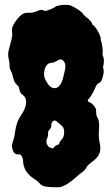

<svg xmlns="http://www.w3.org/2000/svg" viewBox="-20 -757 469 802"><path d="M408.2 -527.3Q418.9 -506.8 410.2 -476.6Q413.1 -469.7 413.1 -459.5Q413.1 -449.2 410.2 -439.5Q404.3 -414.1 394.5 -410.6Q384.8 -407.2 379.9 -395Q375 -382.8 366.2 -366.7Q357.4 -350.6 352.1 -345.7Q346.7 -340.8 346.7 -336.4Q346.7 -332 354.5 -329.6Q362.3 -327.1 371.1 -316.4Q379.9 -305.7 380.9 -299.8Q381.8 -293.9 381.8 -288.1Q381.8 -273.4 387.2 -265.1Q392.6 -256.8 393.6 -244.6Q394.5 -232.4 393.6 -219.7Q390.6 -183.6 396.5 -159.7Q402.3 -135.7 395.5 -116.7Q388.7 -97.7 363.3 -80.1Q347.7 -68.4 342.8 -60.5Q335.9 -45.9 322.3 -37.1Q313.5 -31.2 301.8 -20.5Q290 -9.8 277.3 0Q245.1 25.4 220.2 25.4Q195.3 25.4 174.3 22.9Q153.3 20.5 143.6 6.8Q138.7 1 132.8 -2.9Q127 -6.8 121.1 -10.7Q76.2 -41 76.2 -87.9Q76.2 -93.8 71.3 -103.5Q66.4 -113.3 59.6 -112.3Q39.1 -109.4 33.2 -130.9Q28.3 -145.5 30.3 -153.8Q32.2 -162.1 36.6 -174.8Q41 -187.5 43 -207Q48.8 -249 67.4 -274.9Q85.9 -300.8 88.9 -324.7Q91.8 -348.6 75.2 -360.4Q63.5 -369.1 62.5 -377L59.6 -390.6Q58.6 -395.5 51.3 -401.9Q43.9 -408.2 40.5 -416Q37.1 -423.8 35.2 -431.2Q33.2 -438.5 31.7 -445.3Q30.3 -452.1 24.9 -461.9Q19.5 -471.7 20 -481.9Q20.5 -492.2 16.6 -510.7Q11.7 -529.3 16.6 -548.3Q21.5 -567.4 27.3 -588.9Q32.2 -610.4 30.8 -618.7Q29.3 -627 30.3 -636.7Q32.2 -655.3 61.5 -688.5Q77.1 -702.1 87.4 -703.1Q97.7 -704.1 104 -703.6Q110.4 -703.1 120.1 -705.6Q129.9 -708 142.1 -713.4Q154.3 -718.8 168 -710.9Q197.3 -717.8 213.9 -730.5Q217.8 -732.4 230.5 -734.9Q243.2 -737.3 250 -736.8Q256.8 -736.3 264.2 -736.3Q271.5 -736.3 281.2 -731.4Q316.4 -712.9 323.7 -702.6Q331.1 -692.4 337.4 -687.5Q343.8 -682.6 349.6 -677.7Q364.3 -665 366.2 -653.3Q369.1 -653.3 376 -645.5Q382.8 -637.7 388.7 -627Q404.3 -598.6 400.4 -589.8Q404.3 -583 407.2 -564Q410.2 -544.9 408.2 -527.3ZM190.4 -494.1Q171.9 -490.2 166 -464.8Q161.1 -440.4 168.5 -426.3Q175.8 -412.1 181.6 -404.3Q194.3 -388.7 206.1 -388.7Q217.8 -388.7 225.1 -395.5Q232.4 -402.3 237.3 -413.6Q242.2 -424.8 245.1 -437.5Q248 -450.2 252 -467.8Q255.9 -485.4 249 -497.1Q242.2 -508.8 234.4 -508.8Q226.6 -508.8 220.2 -504.4Q213.9 -500 207.5 -497.6Q201.2 -495.1 197.3 -494.6Q193.4 -494.1 190.4 -494.1ZM212.9 -252.9Q194.3 -255.9 194.3 -231.4Q194.3 -223.6 189.5 -218.8Q179.7 -209 180.7 -199.2Q181.6 -189.5 176.3 -177.2Q170.9 -165 176.3 -154.3Q181.6 -143.6 187.5 -141.1Q193.4 -138.7 201.2 -136.7Q210.9 -151.4 225.6 -153.3Q228.5 -165 238.3 -175.3Q248 -185.5 248 -202.6Q248 -219.7 242.7 -226.6Q237.3 -233.4 229.5 -239.3Q221.7 -245.1 212.9 -252.9Z"/></svg>

Font: Creepster Caps
Style: Regular
Weight: 400
Designer: Font Diner, Inc
Foundry: Font Diner, Inc
Version: Version 1.000